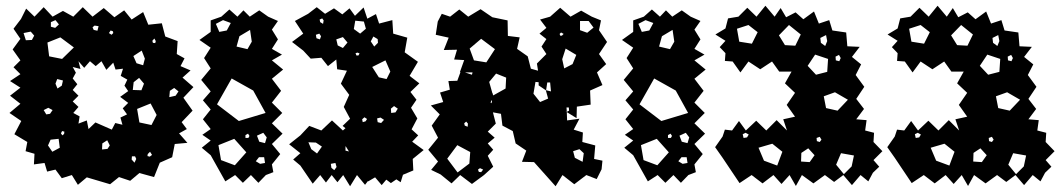

<svg xmlns="http://www.w3.org/2000/svg" viewBox="-20 -619 3691 668"><path d="M282 -2 251 24 230 -10 195 1 173 -29 144 -22 135 -52 98 -47 100 -84 69 -93 75 -125 30 -152 54 -198 13 -226 51 -258 15 -286 51 -314 15 -337 51 -361 27 -385 51 -409 24 -447 51 -484 27 -519 53 -553 71 -589 100 -561 132 -594 163 -561 199 -581 235 -561 268 -594 302 -561 341 -591 378 -559 412 -583 438 -551 478 -577 496 -533 543 -538 555 -492 598 -476 595 -431 622 -416 608 -389 643 -374 615 -349 653 -316 618 -279 650 -234 612 -194 630 -170 603 -155 632 -122 588 -118 579 -72 536 -53 516 -3 465 -17 433 10 394 -3 363 22ZM173 -549 157 -542V-526L172 -522L185 -534ZM323 -528 309 -530 302 -524 306 -515 319 -512ZM373 -510 365 -513 359 -504 368 -498 374 -504ZM99 -495 87 -509 62 -504 70 -479 91 -480ZM237 -454 190 -489 145 -471 151 -423 196 -414ZM517 -485 510 -477 512 -470 520 -469 522 -476ZM484 -415 473 -443 444 -424 455 -399 478 -392ZM369 -168 381 -191 406 -185 399 -210 422 -221 407 -242 426 -261 398 -282 426 -302 413 -321 423 -342 400 -355 408 -380 382 -377 374 -401 350 -376 333 -406 313 -389 293 -406 273 -383 253 -406 260 -379 233 -386 244 -366 233 -346 249 -326 233 -306 253 -286 233 -266 253 -247 235 -226 257 -214 253 -189 282 -200 288 -170 312 -193ZM464 -348 445 -333 442 -306 472 -305 481 -328ZM199 -339 179 -344 173 -328 180 -311 195 -321ZM586 -313 571 -303 569 -281 591 -286 601 -301ZM525 -219 504 -259 457 -240 465 -193 507 -184ZM163 -236 148 -244 132 -236 141 -221 154 -223ZM204 -161 196 -163 192 -155 197 -148 203 -153ZM184 -136 156 -133 147 -113 162 -91 188 -105ZM353 -131 336 -120 335 -99 354 -101 362 -113ZM502 -91 494 -83 493 -76 501 -74 509 -80ZM450 -75H439L438 -64L448 -53L454 -66Z M713 -79 682 -105 713 -130 684 -150 713 -170 686 -204 713 -238 686 -270 713 -301 680 -341 713 -381 690 -417 713 -453 674 -480 713 -508V-548L750 -561L778 -586L806 -561L827 -583L849 -561L882 -583L913 -561L947 -546L926 -516L947 -482L926 -449L961 -429L926 -409L965 -377L926 -345L958 -303L926 -262L962 -226L926 -190L963 -154L926 -118L955 -83L926 -47L931 -20L905 -10L879 17L853 -10L825 17L798 -10L764 12ZM783 -539 756 -549 731 -536 743 -508 769 -513ZM850 -515 813 -493 803 -457 841 -448 856 -474ZM861 -304 786 -346 735 -256 811 -198 904 -226ZM896 -157 874 -147 882 -126 902 -121 908 -141ZM843 -154 834 -149V-139H844L848 -146ZM837 -89 795 -136 740 -114 749 -62 797 -44ZM899 -72H881L870 -58L885 -49L902 -52Z M1025 -43 1000 -64 1025 -86 986 -117 1025 -148 1056 -181 1098 -165 1135 -200 1173 -165 1182 -173 1172 -181 1198 -206 1176 -247 1195 -289 1166 -328 1187 -373 1153 -378 1150 -412 1121 -389 1098 -418 1061 -415 1035 -443 996 -473 1035 -502 1006 -546 1052 -571 1082 -594 1111 -571 1142 -590 1171 -569 1196 -590 1215 -564 1245 -593 1258 -554 1288 -570 1299 -537 1345 -549 1348 -502 1397 -488 1388 -437 1434 -404 1405 -355 1439 -329 1408 -299 1429 -272 1410 -244 1432 -207 1412 -169 1435 -148 1414 -126 1454 -97 1416 -66 1418 -26 1382 -11 1374 15 1359 5 1340 18 1324 6 1308 25 1285 -2 1261 12 1260 11 1250 24 1222 -10 1198 29 1174 -10 1154 15 1134 -10 1114 16 1094 -10 1068 20ZM1106 -548 1101 -555 1092 -551 1094 -542 1104 -536ZM1246 -544 1216 -547 1211 -518 1233 -502 1253 -519ZM1097 -493 1091 -502 1079 -498 1081 -486 1093 -482ZM1294 -483 1279 -492 1270 -475 1282 -457 1295 -470ZM1189 -471 1173 -490 1150 -482 1155 -461 1173 -452ZM1231 -433 1224 -436 1217 -434 1220 -426H1227ZM1338 -370 1321 -409 1275 -386 1298 -350 1325 -344ZM1351 -250 1340 -241 1341 -226 1356 -228 1364 -241ZM1257 -205 1248 -211 1240 -204 1242 -194 1252 -197ZM1316 -202 1304 -210 1292 -207 1294 -194 1306 -191ZM1100 -109 1079 -123 1053 -124 1063 -100 1083 -85ZM1182 -95 1194 -92 1183 -110 1182 -109ZM1147 -52 1131 -49 1133 -35 1143 -27 1151 -38Z M1513 -12 1480 -28 1504 -57 1470 -98 1504 -140 1482 -182 1510 -221 1479 -252 1522 -264 1511 -297 1545 -307 1540 -337 1571 -338 1582 -368H1580L1595 -410L1560 -412L1570 -446L1524 -445L1541 -488L1496 -498L1503 -544L1517 -571L1546 -561L1578 -586L1609 -561L1652 -587L1693 -559L1746 -548L1747 -494L1788 -489L1779 -449L1816 -423L1827 -380L1852 -373L1848 -398L1881 -431L1864 -457L1881 -483L1857 -502L1881 -522L1859 -551L1894 -561L1929 -592L1965 -561L2002 -582L2039 -561L2071 -548L2064 -514L2092 -473L2064 -431L2089 -396L2057 -367L2076 -323L2033 -304L2035 -255L1987 -248L1986 -208L1952 -229L1953 -200L1996 -206L1976 -168L2008 -158L2006 -125L2051 -113L2047 -66L2076 -60L2073 -30L2056 4L2020 -10L1978 22L1937 -10L1913 29L1838 -55L1796 -56L1811 -95L1774 -120L1764 -163L1728 -182L1723 -223L1696 -228H1695L1705 -189L1677 -161L1701 -140L1677 -120L1696 -98L1677 -77L1696 -39L1664 -10L1622 21L1581 -10L1551 19ZM2028 -546H1998V-514L2023 -505L2045 -523ZM1932 -506 1927 -501 1929 -495H1935L1941 -501ZM1654 -484 1614 -450 1629 -409 1672 -402 1702 -448ZM1985 -428 1948 -450 1936 -413 1943 -381 1972 -396ZM1619 -360 1622 -359 1624 -367H1598ZM1741 -349 1706 -363 1682 -334 1693 -295H1694V-293L1696 -287L1739 -311ZM1836 -293 1859 -264 1887 -276 1879 -305 1854 -322V-333L1843 -334ZM1894 -332H1880H1884L1880 -305L1897 -301ZM1687 -261 1690 -260 1692 -268 1689 -270ZM1959 -245H1950H1951L1952 -230L1960 -234ZM1950 -229 1951 -230 1948 -231ZM1608 -189 1602 -196 1595 -190 1597 -182 1607 -178ZM1616 -90 1571 -114 1536 -67 1572 -19 1613 -50ZM1996 -100 1974 -93 1980 -70 2007 -56 2011 -86ZM1650 -34 1643 -29 1646 -21 1654 -20 1661 -29Z M2183 -79 2152 -105 2183 -130 2154 -150 2183 -170 2156 -204 2183 -238 2156 -270 2183 -301 2150 -341 2183 -381 2160 -417 2183 -453 2144 -480 2183 -508V-548L2220 -561L2248 -586L2276 -561L2297 -583L2319 -561L2352 -583L2383 -561L2417 -546L2396 -516L2417 -482L2396 -449L2431 -429L2396 -409L2435 -377L2396 -345L2428 -303L2396 -262L2432 -226L2396 -190L2433 -154L2396 -118L2425 -83L2396 -47L2401 -20L2375 -10L2349 17L2323 -10L2295 17L2268 -10L2234 12ZM2253 -539 2226 -549 2201 -536 2213 -508 2239 -513ZM2320 -515 2283 -493 2273 -457 2311 -448 2326 -474ZM2331 -304 2256 -346 2205 -256 2281 -198 2374 -226ZM2366 -157 2344 -147 2352 -126 2372 -121 2378 -141ZM2313 -154 2304 -149V-139H2314L2318 -146ZM2307 -89 2265 -136 2210 -114 2219 -62 2267 -44ZM2369 -72H2351L2340 -58L2355 -49L2372 -52Z M2494 -70 2468 -107 2494 -144 2502 -168 2527 -165 2551 -198 2575 -165 2611 -199 2646 -165 2682 -201 2718 -165 2705 -204 2746 -213 2717 -254 2746 -296 2711 -329 2734 -370H2691L2666 -405L2625 -378L2584 -405L2556 -367L2529 -405L2502 -407L2504 -434L2484 -455L2504 -477L2469 -499L2504 -520L2513 -555L2549 -561L2580 -592L2612 -561L2643 -599L2675 -561L2696 -591L2715 -559L2748 -576L2775 -552L2812 -579L2829 -537L2865 -549L2876 -513L2924 -506L2928 -458L2971 -456L2944 -421L2976 -395L2957 -358L2987 -317L2959 -275L2986 -240L2959 -204L2995 -201L2990 -165L3021 -157L3019 -125L3050 -93L3019 -62L3039 -39L3017 -18L3001 12L2974 -10L2944 25L2914 -10L2882 14L2850 -10L2810 19L2770 -10L2749 28L2727 -10L2699 21L2671 -10L2633 19L2595 -10L2553 18ZM2766 -499 2725 -532 2690 -496 2711 -462 2747 -460ZM2584 -532 2544 -519 2552 -474 2596 -467 2616 -507ZM2854 -497 2834 -487 2836 -470 2851 -459 2858 -476ZM2861 -414 2816 -429 2790 -390 2819 -359 2858 -369ZM2899 -428 2887 -422 2888 -409 2900 -406 2905 -417ZM2885 -298 2846 -284 2854 -243 2894 -234 2930 -272ZM2585 -151 2574 -157 2564 -152 2567 -139 2579 -141ZM2838 -133 2832 -143 2821 -139 2822 -128 2832 -125ZM2702 -91 2667 -119 2619 -105 2638 -60 2684 -43ZM2814 -79 2792 -103 2768 -87 2767 -57 2797 -55ZM2951 -78 2906 -86 2889 -46 2916 -13 2943 -40Z M3093 -70 3067 -107 3093 -144 3101 -168 3126 -165 3150 -198 3174 -165 3210 -199 3245 -165 3281 -201 3317 -165 3304 -204 3345 -213 3316 -254 3345 -296 3310 -329 3333 -370H3290L3265 -405L3224 -378L3183 -405L3155 -367L3128 -405L3101 -407L3103 -434L3083 -455L3103 -477L3068 -499L3103 -520L3112 -555L3148 -561L3179 -592L3211 -561L3242 -599L3274 -561L3295 -591L3314 -559L3347 -576L3374 -552L3411 -579L3428 -537L3464 -549L3475 -513L3523 -506L3527 -458L3570 -456L3543 -421L3575 -395L3556 -358L3586 -317L3558 -275L3585 -240L3558 -204L3594 -201L3589 -165L3620 -157L3618 -125L3649 -93L3618 -62L3638 -39L3616 -18L3600 12L3573 -10L3543 25L3513 -10L3481 14L3449 -10L3409 19L3369 -10L3348 28L3326 -10L3298 21L3270 -10L3232 19L3194 -10L3152 18ZM3365 -499 3324 -532 3289 -496 3310 -462 3346 -460ZM3183 -532 3143 -519 3151 -474 3195 -467 3215 -507ZM3453 -497 3433 -487 3435 -470 3450 -459 3457 -476ZM3460 -414 3415 -429 3389 -390 3418 -359 3457 -369ZM3498 -428 3486 -422 3487 -409 3499 -406 3504 -417ZM3484 -298 3445 -284 3453 -243 3493 -234 3529 -272ZM3184 -151 3173 -157 3163 -152 3166 -139 3178 -141ZM3437 -133 3431 -143 3420 -139 3421 -128 3431 -125ZM3301 -91 3266 -119 3218 -105 3237 -60 3283 -43ZM3413 -79 3391 -103 3367 -87 3366 -57 3396 -55ZM3550 -78 3505 -86 3488 -46 3515 -13 3542 -40Z"/></svg>

Font: Rubik Gemstones
Style: Regular
Weight: 400
Designer: Hubert and Fischer, NaN
Foundry: Hubert and Fischer, NaN
Version: Version 2.200